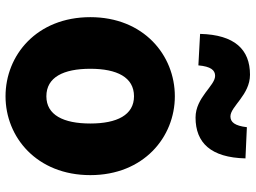

<svg xmlns="http://www.w3.org/2000/svg" viewBox="-132 -756 902 677"><g transform="rotate(90 318.5 -417.0)"><path d="M394 -656C483 -656 535 -710 538 -832L428 -837C423 -794 410 -779 390 -779C355 -779 314 -848 243 -848C154 -848 102 -794 99 -672L210 -666C214 -710 227 -725 247 -725C282 -725 323 -656 394 -656ZM319 14C463 14 597 -96 597 -285C597 -473 463 -583 319 -583C174 -583 40 -473 40 -285C40 -96 174 14 319 14ZM319 -130C252 -130 222 -190 222 -285C222 -379 252 -439 319 -439C385 -439 415 -379 415 -285C415 -190 385 -130 319 -130Z"/></g></svg>

Font: Noto Sans JP Black
Style: Regular
Weight: 900
Designer: Ryoko NISHIZUKA  (kana, bopomofo & ideographs); Paul D. Hunt (Latin, Greek & Cyrillic); Sandoll Communications , Soo-you
Foundry: Adobe
Version: Version 2.002;hotconv 1.0.116;makeotfexe 2.5.65601